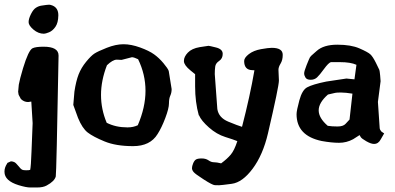

<svg xmlns="http://www.w3.org/2000/svg" viewBox="-43 -624 1725 839"><path d="M187 -599.6Q211.9 -588.9 211.9 -557.6Q211.9 -557.1 211.9 -556.6Q211.4 -524.4 199.2 -506.8Q187 -489.3 171.4 -482.9Q155.8 -476.6 148.9 -476.6Q124.5 -476.6 103.3 -494.6Q82 -512.7 82 -527.3Q82 -542 92.3 -562.5Q102.5 -583 114.3 -590.3Q126 -597.7 138.2 -599.4Q150.4 -601.1 158.2 -602.3Q166 -603.5 171.6 -603.5Q177.2 -603.5 187 -599.6ZM147.5 -419.9Q212.9 -419.9 212.9 -381.3Q212.9 -380.9 212.9 -380.4Q203.6 136.2 200.7 147Q195.3 168 161.1 186.5Q145.5 195.3 118.2 195.3H89.8Q71.3 195.3 38.1 185.1Q-23.4 166 -23.4 127V125Q-23.4 107.9 -11.7 90.3L-10.7 87.9L4.4 81.1H5.9Q11.2 81.1 18.6 84Q25.9 86.9 36.9 100.8Q47.9 114.7 53.2 117.4Q58.6 120.1 71.5 120.1Q84.5 120.1 88.9 118.2Q92.3 104.5 94.7 37.6L99.6 -85.9L93.8 -180.2L80.6 -178.2H80.1Q79.6 -178.2 79.1 -178.2Q62 -178.2 48.3 -191.4L38.6 -209.5Q37.1 -214.4 37.1 -219.7L36.1 -221.2L39.1 -253.9Q43 -276.9 57.6 -325.7Q81.5 -404.3 99.1 -413.1Q112.8 -419.9 147.5 -419.9Z M466.8 -363.3Q449.2 -362.8 424.3 -338.9Q398.4 -272 398.4 -209.2Q398.4 -146.5 423.3 -87.4Q462.9 -67.4 512.7 -67.4H515.6Q539.1 -67.4 559.1 -76.7Q592.8 -155.3 592.8 -227.1Q592.8 -298.8 560.5 -365.2Q543.5 -373.5 533.7 -374L488.3 -362.3ZM694.3 -314 707 -234.9V-234.4Q707 -218.8 701.2 -206.1Q695.3 -193.4 695.3 -171.9Q695.3 -150.4 679.2 -107.9Q663.1 -65.4 645.5 -38.1Q613.3 14.6 538.6 14.6Q463.9 14.6 414.1 -5.9Q364.3 -26.4 340.3 -44.9Q316.4 -63.5 297.9 -108.9L277.3 -165.5L282.2 -223.6Q289.1 -269.5 300.5 -298.8Q312 -328.1 333.3 -354Q354.5 -379.9 369.1 -389.6Q383.8 -399.4 423.3 -415Q462.9 -430.7 496.6 -430.7Q530.3 -430.7 569.3 -416.5Q608.4 -402.3 630.1 -386.7Q651.9 -371.1 671.1 -348.1Q690.4 -325.2 694.3 -314Z M825.7 -120.1Q809.6 -177.7 809.6 -246.6V-299.8L789.1 -316.4Q761.7 -338.9 760.7 -356V-358.4Q760.7 -376 777.8 -394Q794.9 -412.1 829.6 -418Q864.3 -423.8 868.2 -423.8Q872.1 -423.8 901.1 -416.5Q930.2 -409.2 930.2 -388.7Q930.2 -368.2 914.8 -357.9Q899.4 -347.7 897.5 -333.3Q895.5 -318.8 895.5 -300.3L906.7 -147.5Q912.6 -109.9 954.3 -92.5Q996.1 -75.2 1014.6 -69.8Q1049.3 -203.6 1068.8 -316.9L1060.1 -317.4Q1023.9 -317.9 1023.9 -357.4Q1023.9 -371.6 1044.4 -387.5Q1064.9 -403.3 1097.4 -409.2Q1129.9 -415 1144.5 -415Q1192.4 -415 1192.4 -384.8V-383.8Q1192.4 -361.3 1183.1 -346.2Q1173.8 -331.1 1173.8 -318.8L1175.8 -272Q1175.8 -246.6 1127.9 -41Q1106 52.7 1061.3 112.8Q1016.6 172.9 969.7 179.2Q922.9 185.5 914.3 185.5Q905.8 185.5 895.5 185.1Q885.3 184.6 847.9 160.6Q810.5 136.7 803.2 127.9Q795.9 119.1 795.9 110.8Q795.9 102.5 800.8 90.3Q805.7 78.1 813 73.2Q820.3 68.4 838.4 68.4Q856.4 68.4 868.2 76.7Q879.9 85 891.8 85Q903.8 85 923.3 89.8Q949.7 70.3 965.3 51.8Q981 33.2 994.1 -7.3Q979 -13.7 941.4 -25.4Q903.8 -37.1 870.1 -66.9Q836.4 -96.7 826.7 -120.1Z M1497.1 -214.8Q1466.8 -219.7 1447.3 -219.7Q1427.7 -219.7 1422.1 -218.3Q1416.5 -216.8 1390.1 -210.9Q1349.6 -175.3 1349.6 -141.8Q1349.6 -108.4 1389.2 -74.2Q1407.2 -71.3 1431.9 -71.3Q1456.5 -71.3 1467 -82.8Q1477.5 -94.2 1484.4 -101.6Q1490.7 -158.7 1497.1 -214.8ZM1620.1 -269.5V-269L1608.4 -178.7L1616.2 -63.5Q1617.2 -56.2 1624 -48.8L1635.7 -41L1621.1 -15.6Q1610.4 4.9 1591.8 4.9H1590.8Q1578.1 4.9 1557.6 -6.8Q1537.1 -18.6 1533.4 -24.9Q1529.8 -31.2 1528.3 -33.7L1500 -15.6Q1471.2 0 1438.7 0Q1406.2 0 1362.8 -7.8Q1252.9 -30.8 1252.9 -125Q1252.9 -140.6 1265.1 -185.5Q1277.3 -230.5 1298.8 -242.2Q1322.8 -255.4 1382.8 -267.6L1470.7 -280.8L1505.9 -277.3Q1510.3 -309.1 1514.6 -340.8Q1489.3 -352.5 1442.4 -352.5H1402.8Q1392.1 -349.1 1372.8 -322.5Q1353.5 -295.9 1342.3 -285.6Q1331.1 -275.4 1314.5 -275.4Q1297.9 -275.4 1292 -284.9Q1286.1 -294.4 1286.1 -303.5Q1286.1 -312.5 1296.9 -339.8Q1309.1 -370.1 1311.5 -373.8Q1314 -377.4 1317.1 -380.4Q1320.3 -383.3 1322.8 -385.5Q1325.2 -387.7 1330.8 -392.6Q1336.4 -397.5 1340.8 -401.4Q1371.1 -428.7 1430.9 -428.7Q1490.7 -428.7 1527.6 -412.6Q1564.5 -396.5 1575.2 -386.7Q1585.9 -377 1599.6 -349.6Q1613.3 -322.3 1614.7 -318.4Q1616.2 -314.5 1618.2 -293.9Q1620.1 -273.4 1620.1 -269.5Z"/></svg>

Font: Drukaatie burti
Style: Demi
Weight: 600
Version: Version 0.14